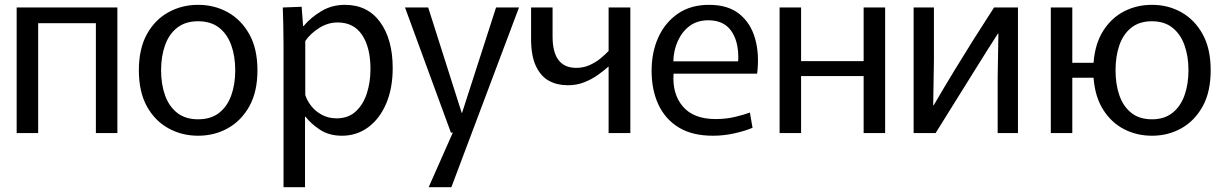

<svg xmlns="http://www.w3.org/2000/svg" viewBox="-20 -551 5071 795"><path d="M49 0V-520H466V0H377V-455H138V0Z M800 11Q733 11 677 -20Q621 -51 588 -111Q555 -171 555 -260Q555 -349 588 -409Q621 -469 677 -500Q733 -531 800 -531Q868 -531 923.5 -500Q979 -469 1012.5 -409Q1046 -349 1046 -260Q1046 -171 1012.5 -111Q979 -51 923.5 -20Q868 11 800 11ZM800 -57Q853 -57 887 -83.5Q921 -110 937.5 -156Q954 -202 954 -260Q954 -318 937.5 -364Q921 -410 887 -436.5Q853 -463 800 -463Q748 -463 714 -436.5Q680 -410 663.5 -364Q647 -318 647 -260Q647 -202 663.5 -156Q680 -110 714 -83.5Q748 -57 800 -57Z M1154 -365Q1154 -406 1153 -445.5Q1152 -485 1151 -520L1229 -523L1235 -443H1237Q1266 -478 1310 -504.5Q1354 -531 1408 -531Q1502 -531 1554 -459.5Q1606 -388 1606 -269Q1606 -185 1579 -122Q1552 -59 1504.5 -24Q1457 11 1396 11Q1342 11 1304 -14.5Q1266 -40 1245 -68H1243V224H1154ZM1374 -61Q1422 -61 1453 -89.5Q1484 -118 1499 -164.5Q1514 -211 1514 -265Q1514 -354 1479.5 -406Q1445 -458 1378 -458Q1337 -458 1300.5 -434.5Q1264 -411 1244 -381V-158Q1251 -135 1268.5 -112.5Q1286 -90 1313 -75.5Q1340 -61 1374 -61Z M1657 -520H1753L1892 -83H1893L2034 -520H2129L1849 224H1755L1855 -2H1847Z M2500 0V-275H2499Q2481 -259 2456 -241Q2431 -223 2399.5 -210.5Q2368 -198 2331 -198Q2287 -198 2253 -216.5Q2219 -235 2199 -277.5Q2179 -320 2179 -390V-520H2268V-400Q2268 -270 2366 -270Q2396 -270 2421.5 -281.5Q2447 -293 2467 -309.5Q2487 -326 2500 -340V-520H2590V0Z M2932 11Q2846 11 2790 -23.5Q2734 -58 2706 -118.5Q2678 -179 2678 -258Q2678 -335 2706 -396.5Q2734 -458 2787 -494.5Q2840 -531 2916 -531Q2994 -531 3041 -493.5Q3088 -456 3106.5 -391.5Q3125 -327 3115 -246H2769Q2763 -162 2807.5 -110Q2852 -58 2943 -58Q2986 -58 3023.5 -67Q3061 -76 3085 -85L3096 -22Q3066 -9 3021.5 1Q2977 11 2932 11ZM2913 -467Q2867 -467 2835.5 -443.5Q2804 -420 2786.5 -381Q2769 -342 2768 -297H3036Q3037 -302 3037 -306Q3037 -310 3037 -313Q3037 -384 3006 -425.5Q2975 -467 2913 -467Z M3208 -520H3297V-298H3556V-520H3645V0H3556V-236H3297V0H3208Z M3763 0V-520H3847V-299L3844 -115H3846Q3891 -192 3930.5 -257Q3970 -322 4010 -385.5Q4050 -449 4096 -520H4195V0H4111V-231L4114 -412H4112Q4072 -350 4004.5 -241.5Q3937 -133 3854 0Z M4331 0V-520H4420V-291H4508Q4514 -370 4548 -423.5Q4582 -477 4634.5 -504Q4687 -531 4750 -531Q4817 -531 4872 -500Q4927 -469 4960 -409Q4993 -349 4993 -260Q4993 -171 4960 -111Q4927 -51 4872 -20Q4817 11 4750 11Q4687 11 4634.5 -16Q4582 -43 4548 -96.5Q4514 -150 4508 -229H4420V0ZM4750 -57Q4801 -57 4834.5 -83.5Q4868 -110 4884.5 -156Q4901 -202 4901 -260Q4901 -318 4884.5 -364Q4868 -410 4834.5 -436.5Q4801 -463 4750 -463Q4698 -463 4664.5 -436.5Q4631 -410 4615 -364Q4599 -318 4599 -260Q4599 -202 4615 -156Q4631 -110 4664.5 -83.5Q4698 -57 4750 -57Z"/></svg>

Font: Murecho
Style: Regular
Weight: 400
Designer: Neil Summerour
Foundry: Positype
Version: Version 1.010; ttfautohint (v1.8.3)